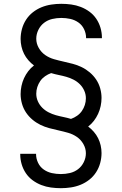

<svg xmlns="http://www.w3.org/2000/svg" viewBox="-20 -843 640 1006"><path d="M299 143Q273 143 247 139.5Q221 136 196.5 126.5Q172 117 151 101.5Q130 86 115.5 64.5Q101 43 93.5 17.5Q86 -8 86 -34Q86 -35 86 -35.5Q86 -36 86 -37H169Q169 -36 169 -36Q169 -36 169 -35Q169 -12 179.5 10Q190 32 209.5 45.5Q229 59 252 64Q275 69 299 69Q323 69 346.5 63.5Q370 58 389 43.5Q408 29 419 6.5Q430 -16 430 -40Q430 -65 417 -88Q404 -111 383 -125.5Q362 -140 337.5 -147Q313 -154 288 -159.5Q263 -165 238.5 -171.5Q214 -178 191.5 -189Q169 -200 149.5 -216.5Q130 -233 116 -254Q102 -275 95 -300Q88 -325 88 -350Q88 -371 92.5 -392.5Q97 -414 106 -433.5Q115 -453 128 -470Q141 -487 158 -500Q142 -512 128.5 -527.5Q115 -543 106 -561Q97 -579 92.5 -599Q88 -619 88 -639Q88 -665 95 -691Q102 -717 116.5 -739.5Q131 -762 152 -778.5Q173 -795 197.5 -805Q222 -815 248.5 -819Q275 -823 301 -823Q327 -823 353 -819.5Q379 -816 403.5 -806.5Q428 -797 449 -781.5Q470 -766 484.5 -744.5Q499 -723 506.5 -697.5Q514 -672 514 -646Q514 -645 514 -644.5Q514 -644 514 -643H431Q431 -644 431 -644Q431 -644 431 -645Q431 -668 420.5 -690Q410 -712 390.5 -725.5Q371 -739 348 -744Q325 -749 301 -749Q277 -749 253.5 -743.5Q230 -738 211 -723.5Q192 -709 181 -686.5Q170 -664 170 -640Q170 -615 183 -592Q196 -569 217 -554.5Q238 -540 262.5 -533Q287 -526 312 -520.5Q337 -515 361.5 -508.5Q386 -502 408.5 -491Q431 -480 450.5 -463.5Q470 -447 484 -426Q498 -405 505 -380Q512 -355 512 -330Q512 -309 507.5 -287.5Q503 -266 494 -246.5Q485 -227 472 -210Q459 -193 442 -180Q458 -168 471.5 -152.5Q485 -137 494 -119Q503 -101 507.5 -81Q512 -61 512 -41Q512 -15 505 11Q498 37 483.5 59.5Q469 82 448 98.5Q427 115 402.5 125Q378 135 351.5 139Q325 143 299 143ZM352 -220Q369 -226 384 -236.5Q399 -247 409 -261.5Q419 -276 424.5 -293Q430 -310 430 -328Q430 -349 421.5 -368Q413 -387 398.5 -401.5Q384 -416 365.5 -425.5Q347 -435 327.5 -440.5Q308 -446 288 -450Q268 -454 248 -460Q231 -454 216 -443.5Q201 -433 191 -418.5Q181 -404 175.5 -387Q170 -370 170 -352Q170 -331 178.5 -312Q187 -293 201.5 -278.5Q216 -264 234.5 -254.5Q253 -245 272.5 -239.5Q292 -234 312 -230Q332 -226 352 -220Z"/></svg>

Font: Zed Sans Extended
Style: Regular
Weight: 400
Width: 7
Designer: Belleve Invis
Foundry: Belleve Invis
Version: Version 1.0.0; ttfautohint (v1.8.4)